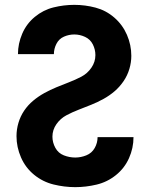

<svg xmlns="http://www.w3.org/2000/svg" viewBox="-20 -763 616 791"><path d="M290 8Q334 8 378 -2.5Q422 -13 457.5 -41.5Q493 -70 511.5 -111.5Q530 -153 530 -198H382Q382 -174 370 -153Q358 -132 335.5 -123Q313 -114 290 -114Q266 -114 243 -123Q220 -132 208 -154Q196 -176 196 -200Q196 -228 212.5 -251.5Q229 -275 253.5 -288Q278 -301 304 -311Q330 -321 356 -331.5Q382 -342 406.5 -355.5Q431 -369 452 -387Q473 -405 489 -428.5Q505 -452 513 -479Q521 -506 521 -533Q521 -578 503 -619.5Q485 -661 451 -690.5Q417 -720 374 -731.5Q331 -743 286 -743Q243 -743 200.5 -732.5Q158 -722 123.5 -693.5Q89 -665 71.5 -624Q54 -583 54 -540H202Q202 -562 212.5 -582.5Q223 -603 243.5 -612Q264 -621 286 -621Q309 -621 330.5 -611Q352 -601 362.5 -580Q373 -559 373 -536Q373 -508 356.5 -484Q340 -460 315 -447Q290 -434 264 -424Q238 -414 212.5 -403.5Q187 -393 162.5 -379.5Q138 -366 116.5 -348Q95 -330 79.5 -307Q64 -284 56 -257Q48 -230 48 -202Q48 -157 66.5 -114.5Q85 -72 120.5 -43Q156 -14 200.5 -3Q245 8 290 8Z"/></svg>

Font: Iosevka Sparkle Heavy
Style: Regular
Weight: 900
Designer: Belleve Invis
Foundry: Belleve Invis
Version: Version 4.5.0; ttfautohint (v1.8.3)